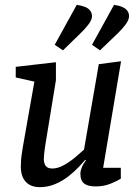

<svg xmlns="http://www.w3.org/2000/svg" viewBox="-20 -765 570 793"><path d="M144 8Q120 8 102.5 -1.5Q85 -11 75.5 -30Q66 -49 66 -77Q66 -89 67 -103.5Q68 -118 70.5 -132.5Q73 -147 74 -156L122 -428L45 -445V-489L211 -508V-434L167 -165Q166 -158 164.5 -147Q163 -136 162 -126Q161 -116 161 -108Q161 -90 169 -79.5Q177 -69 196 -69Q219 -69 244 -83Q269 -97 291.5 -116Q314 -135 327 -147L388 -500L480 -512L406 -72H479V-27Q465 -18 437 -6.5Q409 5 375 5Q343 5 327.5 -7Q312 -19 312 -47Q312 -59 317.5 -73Q323 -87 335 -103L332 -105Q323 -94 305 -75Q287 -56 263 -37Q239 -18 208.5 -5Q178 8 144 8ZM393 -557 360 -580 451 -745Q472 -742 485.5 -736Q499 -730 506 -720.5Q513 -711 513 -698Q513 -683 498.5 -663.5Q484 -644 467 -628ZM240 -557 206 -580 297 -745Q317 -742 331 -736.5Q345 -731 352.5 -721Q360 -711 360 -698Q360 -683 345 -663.5Q330 -644 313 -628Z"/></svg>

Font: Faustina Medium
Style: Italic
Weight: 500
Italic angle: -8°
Designer: Alfonso Garcia
Foundry: http://www.omnibus-type.com
Version: Version 1.200